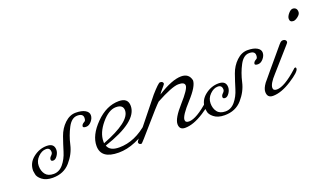

<svg xmlns="http://www.w3.org/2000/svg" viewBox="-40 -477 1193 694"><g transform="rotate(-20 557.0 -130.0)"><path d="M16 -39Q16 -69 40 -88Q64 -107 92.5 -107Q121 -107 121 -82Q121 -71 113.5 -60Q106 -49 97.5 -49Q89 -49 89 -55.5Q89 -62 95.5 -68Q102 -74 102 -80Q102 -97 86 -97Q70 -97 55.5 -82.5Q41 -68 41 -48.5Q41 -29 51 -16Q61 -3 82.5 -3Q104 -3 119.5 -21.5Q135 -40 143 -66.5Q151 -93 160.5 -120Q170 -147 189.5 -165.5Q209 -184 232 -184Q255 -184 268 -176.5Q281 -169 281 -157Q281 -145 271.5 -134Q262 -123 251 -123Q240 -123 239 -128Q239 -136 250 -142Q256 -144 256 -156Q256 -172 234 -172Q212 -172 197 -143.5Q182 -115 174.5 -81.5Q167 -48 142 -19.5Q117 9 75 9Q49 9 34 -3Q19 -15 18 -27Z M291 -52V-45Q403 -88 403 -131Q403 -153 375.5 -153Q348 -153 319.5 -119Q291 -85 291 -52ZM428 -139Q428 -79 294 -35Q302 -12 338 -12Q399 -12 454 -62Q457 -66 460.5 -66Q464 -66 464 -59.5Q464 -53 446 -38Q428 -23 395 -9Q362 5 330 5Q262 5 262 -45Q262 -86 303.5 -128Q345 -170 393 -170Q428 -170 428 -139Z M671 -149Q671 -126 632 -83.5Q593 -41 593 -25Q593 -14 607 -14Q636 -14 689 -62Q692 -66 695.5 -66Q699 -66 699 -61Q699 -49 658.5 -23Q618 3 586 3Q564 3 564 -19Q564 -41 602 -83.5Q640 -126 640 -140Q640 -154 615.5 -153.5Q591 -153 528 -119Q514 -106 467.5 -52Q421 2 418 3Q407 3 407 -7Q408 -10 421.5 -27Q435 -44 439 -48L520 -149Q550 -183 556 -183Q568 -183 568 -173Q565 -168 556 -158Q547 -148 543 -141Q600 -177 635 -177Q650 -177 659 -170Q668 -163 671 -149Z M677 -39Q677 -69 701 -88Q725 -107 753.5 -107Q782 -107 782 -82Q782 -71 774.5 -60Q767 -49 758.5 -49Q750 -49 750 -55.5Q750 -62 756.5 -68Q763 -74 763 -80Q763 -97 747 -97Q731 -97 716.5 -82.5Q702 -68 702 -48.5Q702 -29 712 -16Q722 -3 743.5 -3Q765 -3 780.5 -21.5Q796 -40 804 -66.5Q812 -93 821.5 -120Q831 -147 850.5 -165.5Q870 -184 893 -184Q916 -184 929 -176.5Q942 -169 942 -157Q942 -145 932.5 -134Q923 -123 912 -123Q901 -123 900 -128Q900 -136 911 -142Q917 -144 917 -156Q917 -172 895 -172Q873 -172 858 -143.5Q843 -115 835.5 -81.5Q828 -48 803 -19.5Q778 9 736 9Q710 9 695 -3Q680 -15 679 -27Z M1086 -226Q1072 -226 1072 -239Q1072 -248 1081 -258.5Q1090 -269 1097.5 -269Q1105 -269 1109.5 -264.5Q1114 -260 1114 -251Q1114 -242 1103.5 -234Q1093 -226 1086 -226ZM931 -25Q931 -41 957 -69L1032 -154Q1038 -160 1038 -164Q1038 -168 1034.5 -171Q1031 -174 1025.5 -174Q1020 -174 1016 -170.5Q1012 -167 1000.5 -153Q989 -139 969 -115.5Q949 -92 942.5 -84Q936 -76 928 -66.5Q920 -57 915 -51Q902 -33 902 -20Q902 3 924 3Q956 3 996.5 -23Q1037 -49 1037 -61Q1037 -66 1033.5 -66Q1030 -66 1027 -62Q974 -14 945 -14Q931 -14 931 -25Z"/></g></svg>

Font: Miss Fajardose
Style: Regular
Weight: 400
Version: Version 1.000